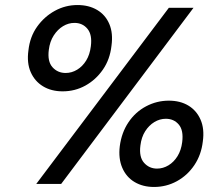

<svg xmlns="http://www.w3.org/2000/svg" viewBox="-20 -731 887 763"><path d="M124 0 651 -700H749L223 0ZM592 12Q548 12 515 -7.5Q482 -27 466 -64Q450 -101 456 -150Q463 -204 490.5 -245Q518 -286 560.5 -308.5Q603 -331 651 -331Q696 -331 728.5 -311.5Q761 -292 777 -255.5Q793 -219 786 -169Q780 -116 752.5 -75Q725 -34 683 -11Q641 12 592 12ZM229 -368Q184 -368 151 -388Q118 -408 102 -444.5Q86 -481 93 -531Q99 -585 127.5 -625Q156 -665 198 -688Q240 -711 288 -711Q333 -711 366 -691.5Q399 -672 414.5 -635.5Q430 -599 423 -549Q417 -495 389 -454.5Q361 -414 319.5 -391Q278 -368 229 -368ZM604 -61Q628 -61 649.5 -74Q671 -87 685.5 -110.5Q700 -134 704 -166Q710 -213 690.5 -236Q671 -259 639 -259Q615 -259 593.5 -246Q572 -233 557 -209.5Q542 -186 538 -153Q532 -107 552.5 -84Q573 -61 604 -61ZM241 -441Q265 -441 286.5 -454Q308 -467 322.5 -490.5Q337 -514 341 -547Q347 -593 327.5 -616.5Q308 -640 276 -640Q252 -640 230.5 -627Q209 -614 193.5 -590Q178 -566 174 -533Q168 -487 188.5 -464Q209 -441 241 -441Z"/></svg>

Font: DM Sans 11pt Medium
Style: Italic
Weight: 500
Italic angle: -10°
Version: Version 4.004;gftools[0.9.30]